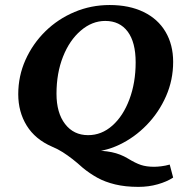

<svg xmlns="http://www.w3.org/2000/svg" viewBox="-20 -602 730 765"><path d="M531.2 142.6Q479.5 142.6 439 132.8Q398.4 123 367.7 106Q336.9 88.9 309.6 66.4Q288.1 46.9 268.6 31.7Q249 16.6 230 4.4Q210.9 -7.8 187.5 -17.6Q120.1 -46.9 86.4 -101.6Q52.7 -156.2 52.7 -226.6Q52.7 -298.8 81.5 -363.3Q110.4 -427.7 160.6 -477.1Q210.9 -526.4 276.9 -554.2Q342.8 -582 417 -582Q495.1 -582 552.2 -554.2Q609.4 -526.4 639.6 -475.1Q669.9 -423.8 669.9 -355.5Q669.9 -283.2 641.6 -218.8Q613.3 -154.3 564.5 -104Q515.6 -53.7 454.6 -24.9Q393.6 3.9 328.1 3.9L333 -2.9Q390.6 -2.9 425.3 4.4Q460 11.7 489.3 29.3Q519.5 47.9 541.5 55.2Q563.5 62.5 593.8 62.5Q606.4 62.5 622.6 60.5Q638.7 58.6 656.2 53.7L669.9 105.5Q644.5 122.1 608.4 132.3Q572.3 142.6 531.2 142.6ZM331.1 -63.5Q384.8 -63.5 427.7 -101.6Q470.7 -139.6 495.6 -206.1Q520.5 -272.5 520.5 -353.5Q520.5 -433.6 488.8 -476.1Q457 -518.6 399.4 -518.6Q346.7 -518.6 301.8 -480Q256.8 -441.4 231 -376Q205.1 -310.5 205.1 -228.5Q205.1 -152.3 239.3 -107.9Q273.4 -63.5 331.1 -63.5Z"/></svg>

Font: Crimson Pro
Style: Bold Italic
Weight: 700
Italic angle: -12°
Designer: Jacques Le Bailly
Foundry: Baron von Fonthausen
Version: Version 1.003